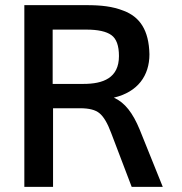

<svg xmlns="http://www.w3.org/2000/svg" viewBox="-20 -731 710 751"><path d="M186 -615.2H317.9C363.3 -615.2 396 -607.9 415.5 -593.8C435.5 -579.6 445.3 -552.2 445.3 -511.7C445.3 -425.8 383.3 -402.8 306.6 -402.8H186ZM187.5 0V-307.6H293.5C328.1 -307.6 353.5 -301.3 369.1 -288.1C385.3 -274.9 400.4 -249.5 414.6 -211.4L495.1 0H616.7L526.4 -224.1C499.5 -289.1 468.8 -329.6 425.3 -349.1C519 -371.1 564.5 -435.1 564.5 -518.6C562.5 -613.3 526.9 -665 463.4 -689C419.9 -706.1 376 -710.9 316.9 -710.9H75.2V0Z"/></svg>

Font: Ride SemiBold
Style: Regular
Weight: 600
Version: Version 3.000